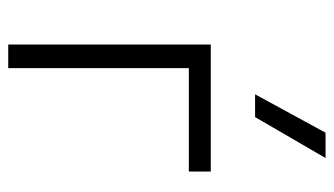

<svg xmlns="http://www.w3.org/2000/svg" viewBox="-188 -604 792 455"><g transform="rotate(90 207.5 -376.0)"><path d="M85 0V-480H386V-428H141V0ZM203 -585 294 -752H354L257 -585Z"/></g></svg>

Font: Geologica Cursive Thin
Style: Regular
Weight: 250
Designer: Sindre Bremnes, Frode Helland
Foundry: Monokrom Skriftforlag AS
Version: Version 1.010;gftools[0.9.28]